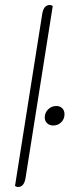

<svg xmlns="http://www.w3.org/2000/svg" viewBox="-20 -744 278 768"><path d="M40 0 149 -689Q155 -724 179 -724Q186 -724 191 -720L82 -31Q76 4 52 4Q47 4 40 0ZM159 -274Q159 -293 172.5 -306.5Q186 -320 205 -320Q220 -320 229 -311Q238 -302 238 -287Q238 -268 225 -255Q212 -242 193 -242Q178 -242 168.5 -251Q159 -260 159 -274Z"/></svg>

Font: Thasadith
Style: Italic
Weight: 400
Italic angle: -9°
Designer: Cadson Demak Co.,Ltd.
Foundry: Cadson Demak Co.,Ltd.
Version: Version 1.000; ttfautohint (v1.6)